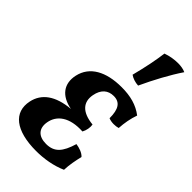

<svg xmlns="http://www.w3.org/2000/svg" viewBox="-226 -787 861 861"><g transform="rotate(45 204.5 -356.5)"><path d="M409 -712C396 -718 379 -721 361 -721C338 -721 312 -717 287 -708C281 -661 270 -606 253 -540C267 -530 286 -524 305 -523C335 -588 373 -659 409 -712ZM76 -357C62 -294 95 -249 166 -236C75 -228 25 -190 12 -129C-6 -44 59 8 189 8C239 8 292 -1 337 -21C338 -54 345 -88 352 -117C340 -131 316 -139 295 -142C275 -75 250 -46 198 -46C149 -46 125 -73 133 -118C142 -170 188 -206 274 -201C283 -217 287 -239 284 -255C213 -262 182 -296 192 -349C200 -392 225 -413 261 -413C301 -413 318 -386 318 -329C337 -321 362 -322 378 -327C380 -361 386 -394 397 -425C359 -454 315 -466 258 -466C159 -466 92 -429 76 -357Z"/></g></svg>

Font: Vollkorn Semibold
Style: Italic
Weight: 600
Italic angle: -11°
Designer: Friedrich Althausen
Foundry: Friedrich Althausen
Version: Version 4.015;PS 004.015;hotconv 1.0.88;makeotf.lib2.5.64775